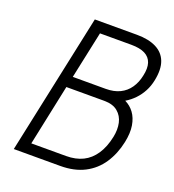

<svg xmlns="http://www.w3.org/2000/svg" viewBox="-129 -800 813 899"><g transform="rotate(20 278.0 -350.0)"><path d="M400 -700H190L41 0H272Q342 0 392.5 -26Q443 -52 474.5 -99.5Q506 -147 519 -209Q529 -257 523 -293Q517 -329 499 -353.5Q481 -378 454 -391Q479 -406 498.5 -426.5Q518 -447 531.5 -472.5Q545 -498 551 -528Q563 -586 548.5 -624Q534 -662 496 -681Q458 -700 400 -700ZM349 -412H185L235 -647H391Q434 -647 459.5 -634Q485 -621 493.5 -595Q502 -569 493 -530Q486 -495 467.5 -468Q449 -441 419.5 -426.5Q390 -412 349 -412ZM282 -53H109L173 -357H362Q405 -357 429.5 -336.5Q454 -316 461 -283.5Q468 -251 460 -213Q449 -160 425 -124Q401 -88 365.5 -70.5Q330 -53 282 -53Z"/></g></svg>

Font: Advent Pro
Style: Italic
Weight: 400
Italic angle: -12°
Designer: VivaRado, Andreas Kalpakidis
Foundry: VivaRado, Andreas Kalpakidis
Version: Version 3.000